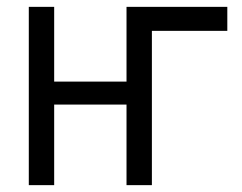

<svg xmlns="http://www.w3.org/2000/svg" viewBox="-20 -540 707 560"><path d="M64 0V-520H138V-302H349V-520H643V-450H423V0H349V-235H138V0Z"/></svg>

Font: Huly
Style: Regular
Weight: 400
Designer: Belleve Invis
Foundry: Belleve Invis
Version: Version 33.2.5; ttfautohint (v1.8.4)